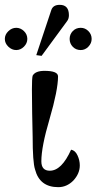

<svg xmlns="http://www.w3.org/2000/svg" viewBox="-75 -758 403 794"><path d="M304 -597Q304 -579 290.5 -565Q277 -551 259 -551Q239 -551 226 -564.5Q213 -578 213 -597Q213 -616 226 -629.5Q239 -643 259 -643Q277 -643 290.5 -629.5Q304 -616 304 -597ZM210 -695Q210 -680 202 -670L97 -527L75 -530L137 -716Q144 -738 172 -738Q210 -738 210 -695ZM38 -597Q38 -579 24 -565Q10 -551 -8 -551Q-26 -551 -40.5 -565Q-55 -579 -55 -597Q-55 -615 -40.5 -629Q-26 -643 -8 -643Q10 -643 24 -629.5Q38 -616 38 -597ZM255 -74Q255 -40 228 -11Q201 16 166 16Q89 16 70 -57Q60 -87 60 -194Q60 -205 58 -291Q57 -334 57 -389Q57 -434 60 -445Q71 -465 109 -465Q165 -465 165 -442Q165 -386 130 -266Q96 -151 96 -91Q96 -52 131 -52Q180 -52 219 -139Q236 -136 245.5 -115.5Q255 -95 255 -74Z"/></svg>

Font: GFS Didot
Style: Regular
Weight: 400
Designer: Takis Katsoulidis and George D. Matthiopoulos
Foundry: Takis Katsoulidis and George D. Matthiopoulos
Version: Version 1.0